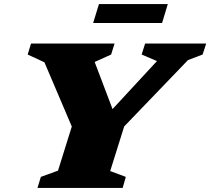

<svg xmlns="http://www.w3.org/2000/svg" viewBox="-20 -920 1030 940"><path d="M748.5 -621 673.5 -653 690.5 -707H989.5L972 -653L900.5 -626L588 -301L519.5 -82.5L596 -54L580.5 0H163.5L180 -54L264 -84.5L331.5 -300.5L197.5 -615L115.5 -653L132 -707H541L524 -653L443.5 -616.5L531 -386ZM436 -807.5 464.5 -900H801.5L773.5 -807.5Z"/></svg>

Font: Newsreader 6pt ExtraBold
Style: Italic
Weight: 800
Italic angle: -17°
Designer: Hugues Gentile
Foundry: Production Type
Version: Version 1.003; ttfautohint (v1.8.3)